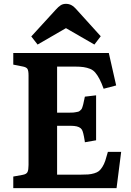

<svg xmlns="http://www.w3.org/2000/svg" viewBox="-20 -975 679 995"><path d="M174.8 -744.1 142.1 -786.1 268.1 -923.8Q283.7 -941.4 295.2 -948.2Q306.6 -955.1 321.8 -955.1Q337.4 -955.1 350.3 -948.2Q363.3 -941.4 380.9 -920.9L502 -787.1L469.2 -744.1L321.8 -829.1ZM48.8 0V-60.1L97.2 -68.8Q117.2 -72.3 122.6 -83.5Q127.9 -94.7 127.9 -120.1V-584Q127.9 -608.9 122.1 -618.2Q116.2 -627.4 95.2 -630.9L48.8 -640.1V-700.2H543.9L582 -532.2L517.1 -515.1Q505.9 -545.9 495.6 -565.4Q485.4 -585 474.1 -598.4Q462.9 -611.8 447 -618.2Q431.2 -624.5 413.3 -627.2Q395.5 -629.9 368.2 -629.9H275.9V-391.1H327.1Q342.3 -391.1 352.1 -391.4Q361.8 -391.6 370.8 -393.3Q379.9 -395 384.8 -396Q389.6 -397 394.8 -401.6Q399.9 -406.2 402.1 -408.9Q404.3 -411.6 407.2 -420.4Q410.2 -429.2 411.4 -434.8Q412.6 -440.4 415.5 -454.1Q416.5 -458 417 -460.4Q417.5 -462.9 418.2 -466.8Q418.9 -470.7 419.9 -474.1L478 -481V-248L419.9 -237.8Q419.4 -240.2 418.9 -245.6Q411.6 -292 404.3 -303.2Q394.5 -319.3 363.8 -322.3Q356 -322.8 344.2 -323.2H275.9V-69.8H394Q420.4 -69.8 436.8 -71Q453.1 -72.3 468.5 -76.9Q483.9 -81.5 492.7 -88.6Q501.5 -95.7 510.5 -109.9Q519.5 -124 525.6 -142.1Q531.7 -160.2 539.1 -188H607.9L584 0Z"/></svg>

Font: Literata Book
Style: Bold
Weight: 700
Designer: Latin by Veronika Burian and Jose Scaglione. Greek by Irene Vlachou. Cyrillic by Vera Evstafieva
Foundry: TypeTogether
Version: Version 2.003;PS 002.003;hotconv 1.0.88;makeotf.lib2.5.64775